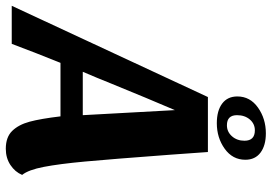

<svg xmlns="http://www.w3.org/2000/svg" viewBox="-198 -740 915 646"><g transform="rotate(90 259.0 -417.5)"><path d="M437 20Q398 20 377 -1.5Q356 -23 346 -60Q336 -97 328 -164H148Q116 -85 84 0H-44L263 -660H448L457 -534Q472 -333 480 -246.5Q488 -160 498 -108Q508 -56 525 -35Q515 -11 491.5 4.5Q468 20 437 20ZM217 -333Q208 -311 198.5 -287.5Q189 -264 178 -239H324L307 -549Q268 -458 217 -333ZM351 -690Q309 -690 285 -708Q261 -726 261 -759Q261 -802 298.5 -828.5Q336 -855 385 -855Q426 -855 450 -837Q474 -819 474 -786Q474 -743 437 -716.5Q400 -690 351 -690ZM375 -818Q353 -818 338.5 -801Q324 -784 324 -758Q324 -724 358 -724Q380 -724 395 -741Q410 -758 410 -783Q410 -818 375 -818Z"/></g></svg>

Font: Sansita
Style: Bold Italic
Weight: 700
Italic angle: -11°
Designer: Pablo Cosgaya
Foundry: Omnibus-Type
Version: Version 1.006